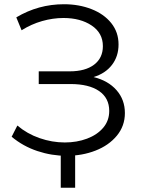

<svg xmlns="http://www.w3.org/2000/svg" viewBox="-20 -730 676 907"><path d="M570 -196Q570 -135 532 -89Q494 -43 431 -18.5Q368 6 294 6Q224 6 156.5 -16.5Q89 -39 35 -84L62 -137Q108 -98 167 -77.5Q226 -57 286 -57Q343 -57 391 -75Q439 -93 467.5 -126.5Q496 -160 496 -206Q496 -267 448 -300Q400 -333 313 -333H163V-393H309Q383 -393 424.5 -424.5Q466 -456 466 -512Q466 -574 413 -609.5Q360 -645 280 -645Q230 -645 179 -630.5Q128 -616 82 -587L57 -648Q161 -710 282 -710Q353 -710 412 -687Q471 -664 505.5 -621Q540 -578 540 -520Q540 -464 509 -423.5Q478 -383 422 -366Q491 -349 530.5 -304Q570 -259 570 -196ZM335 157H267V-19H335Z"/></svg>

Font: APTA Sans Regular
Style: Regular
Weight: 400
Version: Version 7.200